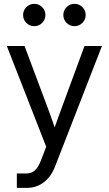

<svg xmlns="http://www.w3.org/2000/svg" viewBox="-20 -749 552 974"><path d="M65.4 204.1V130.9H116.2Q162.1 130.9 186 68.8L214.4 -4.4L14.6 -515.6H104.5L215.8 -218.8Q226.6 -189.9 237.1 -160.9Q247.6 -131.8 257.3 -103Q267.6 -131.8 278.1 -160.9Q288.6 -189.9 299.3 -218.8L408.7 -515.6H497.1L259.3 95.7Q239.3 147.5 202.1 175.8Q165 204.1 116.2 204.1ZM153.8 -616.2Q130.4 -616.2 113.8 -632.8Q97.2 -649.4 97.2 -672.9Q97.2 -696.3 113.8 -712.9Q130.4 -729.5 153.8 -729.5Q177.2 -729.5 193.8 -712.9Q210.4 -696.3 210.4 -672.9Q210.4 -649.4 193.8 -632.8Q177.2 -616.2 153.8 -616.2ZM357.9 -616.2Q334.5 -616.2 317.9 -632.8Q301.3 -649.4 301.3 -672.9Q301.3 -696.3 317.9 -712.9Q334.5 -729.5 357.9 -729.5Q381.3 -729.5 397.9 -712.9Q414.6 -696.3 414.6 -672.9Q414.6 -649.4 397.9 -632.8Q381.3 -616.2 357.9 -616.2Z"/></svg>

Font: Inter Display
Style: Regular
Weight: 400
Designer: Rasmus Andersson
Foundry: rsms
Version: Version 4.001;git-9221beed3